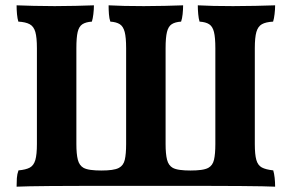

<svg xmlns="http://www.w3.org/2000/svg" viewBox="-20 -699 1097 722"><path d="M42.4 3Q42.4 -14.1 43.4 -29.3Q44.4 -44.5 49.5 -58.3Q77.5 -60.8 92.2 -68.8Q106.9 -76.8 112.9 -97.4Q118.8 -118 118.8 -157.3V-517.7Q118.8 -557.9 112.9 -578.8Q106.9 -599.7 91.7 -607.9Q76.5 -616.2 49 -617.7Q45.5 -628.9 43.9 -645.9Q42.4 -662.9 42.4 -679Q69.7 -678 106.9 -677Q144.2 -676 185.7 -676Q225.1 -676 264.3 -677Q303.5 -678 333.2 -679Q333.2 -663.4 331.1 -646.1Q329.1 -628.9 325.5 -617.7Q302.8 -616.2 289.9 -607.9Q277.1 -599.7 272.1 -578.8Q267.2 -557.9 267.2 -517.7V-157.3Q267.2 -119.8 272.7 -98.3Q278.2 -76.8 294.2 -67.8Q304.6 -62.3 321.3 -60.1Q338 -57.8 360.8 -57.8Q384 -57.8 400.5 -60.1Q417 -62.3 427.3 -67.8Q444.3 -76.8 449.3 -98.3Q454.3 -119.8 454.3 -157.3V-517.7Q454.3 -557.9 448.9 -578.8Q443.4 -599.7 430.6 -607.9Q417.7 -616.2 394.9 -617.7Q390.9 -628.9 389.6 -645.9Q388.4 -662.9 388.4 -679Q441.3 -676 521.1 -676Q560.6 -676 599.8 -677Q639 -678 668.6 -679Q668.6 -663.4 666.8 -646.1Q665 -628.9 661 -617.7Q638.3 -616.2 625.7 -607.9Q613 -599.7 607.9 -578.8Q602.7 -557.9 602.7 -517.7V-157.3Q602.7 -119.8 608.2 -98.3Q613.7 -76.8 629.7 -67.8Q640 -62.3 656.8 -60.1Q673.5 -57.8 696.2 -57.8Q719.5 -57.8 736.2 -60.1Q752.9 -62.3 763.3 -67.8Q779.8 -76.8 784.8 -98.3Q789.8 -119.8 789.8 -157.3V-517.7Q789.8 -557.9 784.6 -578.8Q779.4 -599.7 766.5 -607.9Q753.7 -616.2 730.4 -617.7Q726.9 -628.9 725.4 -645.9Q723.8 -662.9 723.8 -679Q776.8 -676 856.6 -676Q898.1 -676 941 -677Q983.9 -678 1014.6 -679Q1014.6 -663.4 1012.5 -646.1Q1010.5 -628.9 1007 -617.7Q979.5 -616.2 964.8 -607.9Q950.1 -599.7 944.1 -578.8Q938.2 -557.9 938.2 -517.7V-157.3Q938.2 -118 943.9 -97.7Q949.6 -77.4 964.5 -69.3Q979.5 -61.3 1007.5 -58.3Q1011 -46.6 1012.8 -30.4Q1014.6 -14.1 1014.6 3Q996.7 2 965.1 1.5Q933.6 1 883.5 0.5Q833.5 0 758.5 0H293.3Q218.8 0 170.6 0.5Q122.3 1 92.6 1.5Q62.9 2 42.4 3Z"/></svg>

Font: Vollkorn
Style: Regular
Weight: 400
Designer: Friedrich Althausen
Foundry: Friedrich Althausen
Version: Version 5.001